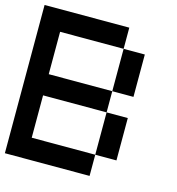

<svg xmlns="http://www.w3.org/2000/svg" viewBox="-114 -876 895 973"><g transform="rotate(15 333.5 -389.0)"><path d="M111.1 -111.1H444.4V0H0V-777.8H444.4V-666.7H111.1V-444.4H444.4V-333.3H111.1ZM555.6 -111.1H444.4V-333.3H555.6ZM555.6 -444.4H444.4V-666.7H555.6Z"/></g></svg>

Font: Pixeloid Mono
Style: Regular
Weight: 400
Monospace: yes
Designer: GGBotNet
Foundry: GGBotNet
Version: 0.5